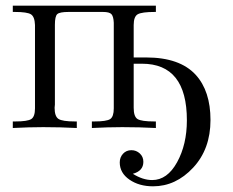

<svg xmlns="http://www.w3.org/2000/svg" viewBox="-20 -450 818 675"><path d="M25 0V-23H33Q77 -23 90 -31.5Q103 -40 103 -69V-362Q102 -391 89 -399.5Q76 -408 32 -408H25V-430H528V-408H524Q479 -408 464.5 -400Q450 -392 450 -362V-248H494Q612 -248 668 -187Q720 -130 720 -28Q720 74 659 139.5Q598 205 518 205Q469 205 435 181.5Q401 158 401 121Q401 103 412.5 90.5Q424 78 442 78Q459 78 471.5 89.5Q484 101 484 119Q484 151 447 161Q482 183 515 183Q568 183 602.5 120.5Q637 58 637 -27Q637 -226 479 -226H450V-71Q450 -40 463.5 -31.5Q477 -23 523 -23H528V0Q470 -3 412 -3H408Q361 -3 303 0V-23H311Q355 -23 367.5 -31.5Q380 -40 380 -69V-370Q379 -392 372 -400Q365 -408 342 -408H221Q190 -408 181.5 -400.5Q173 -393 173 -363V-82Q173 -81 172.5 -77Q172 -73 172 -71Q172 -41 185.5 -32Q199 -23 244 -23H250V0Q192 -3 134 -3H130Q83 -3 25 0Z"/></svg>

Font: CMU Serif
Style: Roman
Weight: 500
Version: Version 0.7.0